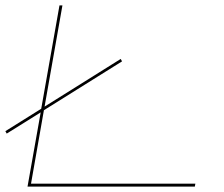

<svg xmlns="http://www.w3.org/2000/svg" viewBox="-40 -695 834 715"><path d="M-15 -197.5 -20 -206.5 113.5 -290 181.5 -675H192.5L126 -298L409.5 -475.5L414.5 -466.5L123.5 -284.5L75.5 -11H687.5L685.5 0H62.5L111.5 -276.5Z"/></svg>

Font: Anybody UltraExpanded Thin
Style: Italic
Weight: 100
Width: 9
Italic angle: -10°
Designer: Tyler Finck
Foundry: Etcetera Type Company
Version: Version 1.010; ttfautohint (v1.8.3) -l 8 -r 50 -G 200 -x 14 